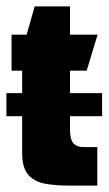

<svg xmlns="http://www.w3.org/2000/svg" viewBox="-24 -578 338 598"><path d="M189 0Q151 0 118 -5.5Q85 -11 65 -32.5Q45 -54 45 -102V-358H12V-470H59L84 -558H194V-470H280L246 -358H194V-175Q194 -145 204 -132.5Q214 -120 236 -120H279V0ZM-4 -216V-288H294V-216Z"/></svg>

Font: Smooch Sans Thin Black
Style: Regular
Weight: 900
Version: Version 1.010